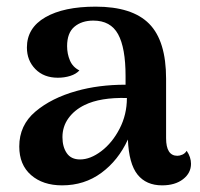

<svg xmlns="http://www.w3.org/2000/svg" viewBox="-20 -548 602 578"><path d="M555 -55Q555 -27 531 -8.5Q507 10 468 10Q420 10 394 -22.5Q368 -55 365 -128Q336 -65 285 -27.5Q234 10 167 10Q109 10 73.5 -21Q38 -52 38 -107Q38 -171 86.5 -212Q135 -253 210 -274Q277 -293 358 -293V-319Q358 -404 335.5 -445Q313 -486 261 -486Q226 -486 204 -467.5Q182 -449 182 -409Q182 -386 190.5 -366Q199 -346 219 -336Q209 -325 191.5 -319.5Q174 -314 154 -314Q112 -314 86.5 -340Q61 -366 61 -405Q61 -464 116.5 -496Q172 -528 268 -528Q378 -528 429 -476.5Q480 -425 480 -311V-132Q480 -79 514 -79Q521 -79 529 -82.5Q537 -86 542 -94Q555 -75 555 -55ZM362 -253Q282 -255 235 -232Q204 -217 186 -192Q168 -167 168 -135Q168 -106 181 -87Q194 -68 221 -68Q252 -68 285 -93Q318 -118 340 -160.5Q362 -203 362 -253Z"/></svg>

Font: Arima Madurai ExtraBold
Style: Regular
Weight: 800
Designer: Joana Correia and Natanael Gama
Foundry: NDISCOVER
Version: Version 1.019